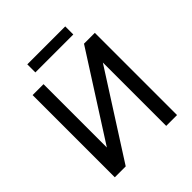

<svg xmlns="http://www.w3.org/2000/svg" viewBox="-230 -1020 1174 1174"><g transform="rotate(-45 356.5 -433.5)"><path d="M530.8 -710.9H624.5V0H530.8V-547.9L180.7 0H86.4V-710.9H180.7V-163.1ZM524.4 -796.9H196.3V-866.7H524.4Z"/></g></svg>

Font: APIMedia Roboto
Style: Regular
Weight: 400
Designer: Google
Version: Version 2.137; 2017